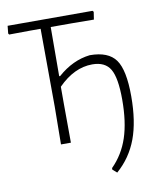

<svg xmlns="http://www.w3.org/2000/svg" viewBox="-90 -711 817 973"><g transform="rotate(-10 318.0 -224.5)"><path d="M178 0 180 -194 178 -595H121L16 -594L12 -600L16 -639H453L458 -633L452 -594L338 -595H230L229 -342H234Q311 -410 400 -420Q495 -420 533 -367Q571 -314 571 -179Q571 -49 538 39.5Q505 128 434 190L412 171V163Q470 105 496.5 25Q523 -55 523 -170Q523 -282 496.5 -327Q470 -372 404 -372Q311 -372 228 -288V-197L229 0Z"/></g></svg>

Font: Alegreya Sans Light
Style: Regular
Weight: 300
Designer: Juan Pablo del Peral
Foundry: Huerta Tipografica
Version: Version 2.007